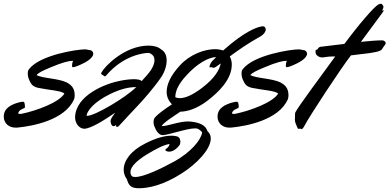

<svg xmlns="http://www.w3.org/2000/svg" viewBox="-130 -669 2075 1023"><path d="M0 -93C2 -94 3 -98 3 -102C3 -109 1 -117 0 -122C-2 -125 -4 -127 -9 -127C-15 -127 -22 -125 -34 -122C-65 -113 -110 -95 -110 -48C-110 -11 -81 11 -48 11C-43 11 -36 11 -30 10C38 3 216 -27 265 -141C267 -146 268 -154 268 -162C268 -175 265 -190 259 -200C253 -211 242 -221 225 -230C179 -252 97 -251 65 -269C73 -280 95 -292 142 -311C206 -338 238 -345 259 -345C256 -338 254 -329 254 -321C254 -318 254 -315 255 -313C255 -311 256 -311 259 -311C266 -311 283 -316 317 -333C352 -351 367 -369 367 -383C367 -392 359 -402 348 -402C341 -402 335 -406 323 -406C279 -406 83 -376 25 -301C20 -295 18 -289 18 -277C18 -263 21 -253 27 -240C35 -223 42 -208 73 -201C130 -189 200 -186 213 -170C183 -122 63 -79 -13 -63C-13 -63 -17 -62 -22 -62C-26 -62 -31 -62 -33 -65C-31 -83 -5 -91 0 -93Z M729 -258C746 -283 758 -317 758 -347C758 -372 749 -395 728 -406C713 -420 687 -426 662 -426C534 -426 428 -315 412 -285C410 -282 409 -279 409 -277C409 -273 413 -271 418 -269C422 -266 426 -262 429 -262C431 -262 433 -264 436 -267C525 -372 632 -387 661 -387C670 -387 679 -380 687 -371C691 -365 693 -357 693 -348C693 -329 683 -303 656 -272C647 -261 636 -250 625 -237C619 -243 606 -247 585 -247C567 -247 543 -245 512 -239C432 -224 274 -162 270 -45C270 -14 289 15 318 17C353 17 425 -28 484 -69C464 -42 459 -32 459 -23C459 -21 459 -20 460 -18C461 -10 465 3 474 3C482 3 484 0 490 -4C489 -3 488 0 488 3C488 5 489 6 491 6C492 6 494 7 495 7C499 7 502 4 512 -7C527 -23 573 -74 606 -108C625 -128 687 -196 729 -258ZM455 -167C514 -196 557 -205 596 -205C535 -145 374 -52 336 -52C334 -52 332 -52 331 -53C335 -80 373 -127 455 -167Z M825 106C829 101 831 95 831 88C831 85 831 82 830 79C829 69 824 60 811 57C796 54 790 54 783 54C751 54 705 64 645 95C566 134 529 188 529 235C529 254 535 271 546 286C556 320 568 334 610 334C663 334 741 317 838 255C917 205 993 127 993 69C993 64 992 59 991 54C989 46 983 37 975 29C967 2 939 -16 887 -21C882 -21 878 -22 873 -22C823 -22 764 3 732 3C737 -14 798 -51 831 -74C868 -74 922 -91 976 -133C1032 -176 1105 -244 1105 -325C1105 -339 1102 -355 1094 -368C1138 -401 1196 -441 1256 -474C1276 -485 1286 -501 1286 -513C1286 -520 1280 -529 1271 -529C1267 -529 1262 -528 1254 -526C1241 -523 1176 -505 1059 -400C1047 -404 1032 -407 1016 -407C959 -407 882 -379 829 -321C777 -265 758 -217 758 -180C758 -152 769 -131 786 -113C750 -90 698 -52 691 -36C689 -30 688 -24 688 -18C688 -9 690 0 694 7C700 26 717 51 736 51C767 51 864 15 909 15C916 15 922 16 926 18C936 24 943 30 947 37C941 78 885 143 801 190C728 230 636 274 591 274C584 274 577 273 573 270C567 263 565 255 565 248C565 219 600 186 652 154C705 122 743 103 773 98C773 109 763 119 755 124C752 126 751 128 751 130C751 135 761 139 772 139C794 139 816 119 825 106ZM1002 -345C995 -338 986 -321 986 -313C986 -311 987 -310 989 -310C991 -310 993 -311 995 -311C1000 -311 1002 -308 1007 -308C1011 -308 1016 -309 1025 -316L1046 -331C1040 -298 1015 -253 948 -202C895 -161 855 -146 828 -146C818 -146 811 -148 804 -151C804 -185 822 -223 863 -267C919 -329 980 -364 1022 -365C1016 -358 1009 -352 1002 -345Z M1139 -93C1141 -94 1142 -98 1142 -102C1142 -109 1140 -117 1139 -122C1137 -125 1135 -127 1130 -127C1124 -127 1117 -125 1105 -122C1074 -113 1029 -95 1029 -48C1029 -11 1058 11 1091 11C1096 11 1103 11 1109 10C1177 3 1355 -27 1404 -141C1406 -146 1407 -154 1407 -162C1407 -175 1404 -190 1398 -200C1392 -211 1381 -221 1364 -230C1318 -252 1236 -251 1204 -269C1212 -280 1234 -292 1281 -311C1345 -338 1377 -345 1398 -345C1395 -338 1393 -329 1393 -321C1393 -318 1393 -315 1394 -313C1394 -311 1395 -311 1398 -311C1405 -311 1422 -316 1456 -333C1491 -351 1506 -369 1506 -383C1506 -392 1498 -402 1487 -402C1480 -402 1474 -406 1462 -406C1418 -406 1222 -376 1164 -301C1159 -295 1157 -289 1157 -277C1157 -263 1160 -253 1166 -240C1174 -223 1181 -208 1212 -201C1269 -189 1339 -186 1352 -170C1322 -122 1202 -79 1126 -63C1126 -63 1122 -62 1117 -62C1113 -62 1108 -62 1106 -65C1108 -83 1134 -91 1139 -93Z M1911 -639C1908 -644 1905 -649 1899 -649C1896 -649 1892 -648 1886 -645C1864 -634 1782 -539 1705 -435C1641 -428 1587 -420 1580 -420C1564 -419 1565 -404 1556 -404C1552 -404 1551 -400 1551 -395C1551 -388 1553 -379 1558 -375C1567 -366 1577 -363 1587 -363C1600 -363 1613 -368 1639 -368H1656C1572 -253 1458 -99 1444 -71C1442 -66 1442 -63 1442 -60C1442 -38 1441 -35 1441 -33C1441 -19 1447 -6 1452 5C1456 15 1458 18 1461 18C1463 18 1465 16 1469 16C1471 16 1474 19 1477 19C1480 19 1485 15 1493 0C1516 -46 1689 -309 1740 -374L1789 -380C1866 -388 1896 -395 1905 -406C1913 -418 1916 -425 1921 -430C1924 -433 1925 -436 1925 -439C1925 -448 1915 -454 1906 -454C1881 -454 1839 -451 1793 -446L1906 -599C1913 -609 1915 -613 1915 -614C1915 -615 1914 -615 1914 -615C1913 -615 1908 -611 1907 -611C1907 -618 1913 -624 1913 -633C1913 -635 1912 -637 1911 -639Z"/></svg>

Font: Oregano
Style: Italic
Weight: 400
Italic angle: -12°
Designer: Astigmatic (AOETI)
Foundry: Astigmatic (AOETI)
Version: Version 1.000